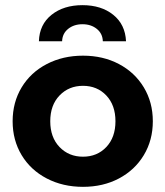

<svg xmlns="http://www.w3.org/2000/svg" viewBox="-20 -718 642 745"><path d="M302 7Q224 7 161.5 -25.5Q99 -58 64 -116Q29 -174 29 -247.5Q29 -321 64 -379Q99 -437 161.5 -469.5Q224 -502 302 -502Q380 -502 441.5 -469.5Q503 -437 538 -379Q573 -321 573 -247.5Q573 -174 538 -116Q503 -58 441.5 -25.5Q380 7 302 7ZM302 -110Q357 -110 392.5 -147.5Q428 -185 428 -247.5Q428 -310 392.5 -347.5Q357 -385 302 -385Q247 -385 211 -347.5Q175 -310 175 -247.5Q175 -185 211 -147.5Q247 -110 302 -110ZM469 -558H379Q378 -588 355.5 -606Q333 -624 300 -624Q267 -624 244.5 -606Q222 -588 221 -558H131Q133 -623 180 -660.5Q227 -698 300 -698Q373 -698 419.5 -660.5Q466 -623 469 -558Z"/></svg>

Font: Montserrat Ace
Style: Bold
Weight: 700
Designer: Julieta Ulanovsky
Foundry: Julieta Ulanovsky
Version: Version 1